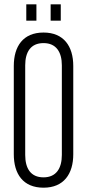

<svg xmlns="http://www.w3.org/2000/svg" viewBox="-20 -861 404 891"><path d="M102 -841V-765H149V-841ZM215 -841V-765H262V-841ZM182 -710C87 -710 44 -646 44 -555V-145C44 -54 87 10 182 10C276 10 320 -54 320 -145V-555C320 -646 276 -710 182 -710ZM267 -142C267 -80 241 -38 182 -38C122 -38 97 -80 97 -142V-558C97 -619 122 -661 182 -661C241 -661 267 -619 267 -558Z"/></svg>

Font: Modon Arabic
Style: Regular
Weight: 400
Designer: Ahmedzaza
Foundry: Ahmedzaza
Version: Version 2.010